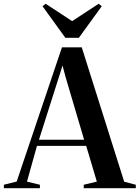

<svg xmlns="http://www.w3.org/2000/svg" viewBox="-60 -998 740 1018"><path d="M28.5 -35.5 268.5 -747H373.5L598.5 -34.5L660 -18.5V0H384V-18.5L453.5 -35L397 -224.5H136L83 -35L151.5 -18.5V0H-39.5V-18.5ZM386 -257 288 -588.5 271.5 -650.5 252 -588.5 146.5 -257ZM286.5 -797.5 165.5 -965 182 -978 322.5 -886 463 -978 479.5 -965 358 -797.5Z"/></svg>

Font: Merriweather 144pt SemiBold
Style: Regular
Weight: 600
Version: Version 2.100